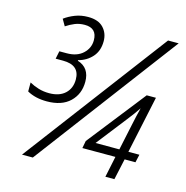

<svg xmlns="http://www.w3.org/2000/svg" viewBox="-107 -825 898 926"><g transform="rotate(15 342.5 -362.0)"><path d="M138 0 675 -714H622L84 0ZM545 -1 568 -106H622L631 -146H576L637 -432H591L364 -143L357 -106H522L500 -1ZM526 -292Q541 -311 555.5 -330.5Q570 -350 579 -364Q574 -345 568.5 -321Q563 -297 558 -273L531 -146H412ZM288 -418Q288 -488 227 -507V-510Q269 -521 296 -551.5Q323 -582 323 -630Q323 -670 297.5 -697Q272 -724 221 -724Q186 -724 156.5 -712.5Q127 -701 104 -684L123 -651Q144 -665 166 -674Q188 -683 215 -683Q276 -683 276 -622Q276 -583 246.5 -555.5Q217 -528 166 -528H129L121 -489H158Q241 -489 241 -417Q241 -373 212.5 -346.5Q184 -320 133 -320Q105 -320 80 -327.5Q55 -335 34 -347V-302Q75 -279 132 -279Q207 -279 247.5 -318Q288 -357 288 -418Z"/></g></svg>

Font: Noto Sans UI SemiCondensed Light
Style: Italic
Weight: 300
Width: 4
Designer: Monotype Design Team
Foundry: Monotype Imaging Inc.
Version: 1.001